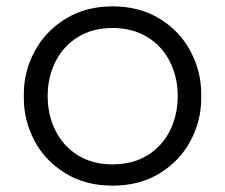

<svg xmlns="http://www.w3.org/2000/svg" viewBox="-20 -567 709 604"><path d="M55 -258V-272Q55 -342 89 -405.5Q123 -469 186.5 -508Q250 -547 334 -547Q419 -547 482.5 -508Q546 -469 579.5 -405.5Q613 -342 613 -272V-258Q613 -188 580 -125Q547 -62 483.5 -22.5Q420 17 334 17Q248 17 184.5 -22.5Q121 -62 88 -125Q55 -188 55 -258ZM539 -265Q539 -325 514 -374Q489 -423 442.5 -451Q396 -479 334 -479Q272 -479 226 -451Q180 -423 155 -374Q130 -325 130 -265Q130 -205 154.5 -156Q179 -107 225 -78.5Q271 -50 334 -50Q398 -50 444 -78.5Q490 -107 514.5 -156Q539 -205 539 -265Z"/></svg>

Font: Sora-SIA Light
Style: Regular
Weight: 300
Designer: Jonathan Barnbrook, Julián Moncada
Foundry: Barnbrook Fonts
Version: Version 2.000